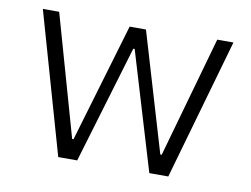

<svg xmlns="http://www.w3.org/2000/svg" viewBox="-61 -583 871 667"><g transform="rotate(10 375.0 -249.0)"><path d="M534.2 -70.3 654.8 -497.6H711.9L569.8 0H502.9L377.9 -416H373L248.5 0H181.6L39.6 -497.6H97.2L218.3 -70.3H223.1L347.2 -489.3H404.8L529.3 -70.3Z"/></g></svg>

Font: Estedad-FD Light
Style: Regular
Weight: 300
Designer: Amin Abedi
Version: Version 7.3